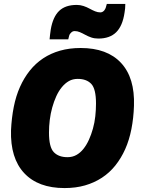

<svg xmlns="http://www.w3.org/2000/svg" viewBox="-20 -950 716 976"><path d="M308 6Q174 6 103 -70Q32 -146 36 -288Q39 -351 50 -406.5Q61 -462 81.5 -508Q102 -554 131.5 -591Q161 -628 199.5 -653.5Q238 -679 285.5 -692.5Q333 -706 390 -706Q525 -706 595.5 -630Q666 -554 661 -412Q659 -350 648 -294Q637 -238 616.5 -192Q596 -146 566.5 -109Q537 -72 498 -46.5Q459 -21 412 -7.5Q365 6 308 6ZM323 -151Q348 -151 368 -162Q388 -173 404 -193Q420 -213 432 -239.5Q444 -266 452.5 -296.5Q461 -327 464.5 -359.5Q468 -392 468 -424Q468 -498 444 -523.5Q420 -549 375 -549Q350 -549 330.5 -538Q311 -527 294.5 -507Q278 -487 266 -460.5Q254 -434 245.5 -403.5Q237 -373 233 -340.5Q229 -308 229 -276Q229 -202 253.5 -176.5Q278 -151 323 -151ZM232 -750Q233 -762 234.5 -774Q236 -786 238 -800Q249 -864 280.5 -894.5Q312 -925 370 -925Q388 -925 404.5 -919.5Q421 -914 435.5 -906Q450 -898 463.5 -892.5Q477 -887 490 -887Q497 -887 502.5 -890.5Q508 -894 511.5 -899Q515 -904 517 -909Q519 -915 520 -919.5Q521 -924 523 -930H617Q617 -918 616 -907Q615 -896 613 -885Q603 -818 570.5 -786Q538 -754 480 -754Q460 -754 444 -759.5Q428 -765 413.5 -773Q399 -781 386 -786.5Q373 -792 360 -792Q350 -792 343 -785.5Q336 -779 333 -773Q331 -767 330 -762.5Q329 -758 327 -750Z"/></svg>

Font: Georama ExtraBold
Style: Italic
Weight: 800
Italic angle: -9°
Version: Version 1.001